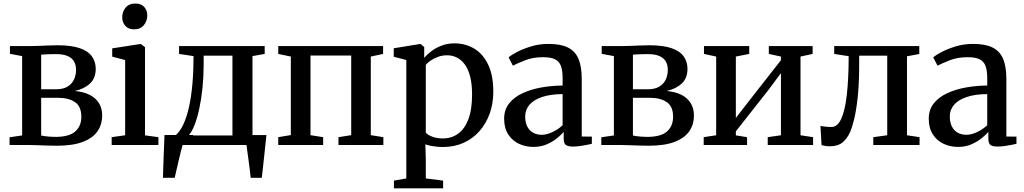

<svg xmlns="http://www.w3.org/2000/svg" viewBox="-20 -796 5620 1054"><path d="M291.5 4Q267.5 4 238.2 3Q209 2 182 1Q155 0 138 0H32.5V-42.5L101.5 -52.5V-488L34.5 -500.5V-543H144.5Q162 -543 187.8 -544Q213.5 -545 242 -546.2Q270.5 -547.5 295.5 -547.5Q373.5 -547.5 419.5 -531Q465.5 -514.5 485.5 -485.2Q505.5 -456 505.5 -418Q505.5 -367 474 -337.5Q442.5 -308 391 -296.5Q437.5 -292.5 471.2 -275.8Q505 -259 523 -230.2Q541 -201.5 541 -161.5Q541 -114 516.2 -76.8Q491.5 -39.5 436.5 -17.8Q381.5 4 291.5 4ZM283 -44.5Q359.5 -44.5 393 -74.2Q426.5 -104 426.5 -154.5Q426.5 -212 391.5 -235.5Q356.5 -259 301 -259H206V-52Q213.5 -50 225.8 -48.5Q238 -47 253 -45.8Q268 -44.5 283 -44.5ZM206 -306H289Q327.5 -306 351.5 -321Q375.5 -336 386.5 -360.2Q397.5 -384.5 397.5 -412.5Q397.5 -438 387 -457.5Q376.5 -477 352.2 -488Q328 -499 285.5 -499Q265 -499 244.5 -498.2Q224 -497.5 206 -496Z M593 0V-43L667 -53.5V-466.5L596 -485V-530.5L747.5 -554H754L776 -537V-53L849.5 -43V0ZM715 -635Q684.5 -635 667.8 -654.2Q651 -673.5 651 -701Q651 -731.5 669.5 -754Q688 -776.5 723 -776.5H724Q755 -776.5 771.8 -757.8Q788.5 -739 788.5 -711.5Q788.5 -681 769.8 -658Q751 -635 716 -635Z M924.5 0V-50L942 -51.5Q967.5 -72.5 986.2 -112.5Q1005 -152.5 1017.5 -208.5Q1030 -264.5 1036.2 -335Q1042.5 -405.5 1042.5 -488L963 -500V-543H1433V-500L1366 -488V0ZM1015.5 -52.5H1256V-490.5H1098V-444.5Q1098 -377 1091.8 -315Q1085.5 -253 1074.2 -200.5Q1063 -148 1048 -109.8Q1033 -71.5 1015.5 -52.5ZM874.5 180Q875.5 145.5 876.8 106.5Q878 67.5 879.8 26.2Q881.5 -15 883 -55H1042L984 -5Q979 11 972.5 36.8Q966 62.5 959.5 90.8Q953 119 947.5 143.2Q942 167.5 939 180ZM1356 180Q1354.5 159.5 1351.2 135.2Q1348 111 1344.8 86Q1341.5 61 1338.2 38.5Q1335 16 1333 -0.5L1292.5 -54.5H1442.5Q1440.5 -35 1438 -11.2Q1435.5 12.5 1432.8 38.2Q1430 64 1427.2 89.2Q1424.5 114.5 1422 138Q1419.5 161.5 1417 180Z M1507.5 0V-43L1576.5 -54.5V-485.5L1507.5 -500V-543H2083V-500L2015.5 -485.5V-54L2084.5 -43V0H1838V-43L1908 -54V-491H1684.5V-54L1754 -43V0Z M2142.5 238V195.5L2210.5 183.5V-466.5L2141.5 -484.5V-531L2282.5 -554H2289.5L2309 -537.5L2308.5 -478.5Q2323 -495.5 2346.8 -514Q2370.5 -532.5 2403.2 -545.2Q2436 -558 2476 -558Q2534 -558 2582.2 -529.8Q2630.5 -501.5 2659.2 -442.5Q2688 -383.5 2688 -291.5Q2688 -228 2668.5 -173.2Q2649 -118.5 2612.8 -77Q2576.5 -35.5 2525.5 -12.2Q2474.5 11 2411 11Q2385 11 2358 6.8Q2331 2.5 2315 -3.5L2317.5 79V183.5L2412.5 195.5V238ZM2411.5 -36Q2458 -36 2494 -61.5Q2530 -87 2550.8 -140.5Q2571.5 -194 2571.5 -277.5Q2571.5 -334.5 2561 -375.5Q2550.5 -416.5 2531.5 -442.2Q2512.5 -468 2487.8 -480.2Q2463 -492.5 2435 -492.5Q2407.5 -492.5 2384.5 -484Q2361.5 -475.5 2344.2 -463.5Q2327 -451.5 2317.5 -440.5V-68.5Q2325 -57 2351 -46.5Q2377 -36 2411.5 -36Z M2908.5 10.5Q2865.5 10.5 2829 -6.5Q2792.5 -23.5 2770 -58Q2747.5 -92.5 2747.5 -144.5Q2747.5 -194 2774.8 -228.2Q2802 -262.5 2848 -284Q2894 -305.5 2951.2 -315.8Q3008.5 -326 3068.5 -326.5V-365.5Q3068.5 -407.5 3059.5 -433Q3050.5 -458.5 3027.2 -470.2Q3004 -482 2961.5 -482Q2905.5 -482 2863 -465.2Q2820.5 -448.5 2795.5 -435.5L2772 -481.5Q2784.5 -492.5 2816.8 -509.8Q2849 -527 2894.2 -541Q2939.5 -555 2991 -555Q3058 -555 3098 -535Q3138 -515 3155.8 -472.5Q3173.5 -430 3173.5 -363V-46.5L3229 -46V-6.5Q3218 -4 3200.5 -0.5Q3183 3 3163.2 5.8Q3143.5 8.5 3125.5 8.5Q3098.5 8.5 3086.5 0Q3074.5 -8.5 3074.5 -37V-72Q3063 -58 3039.5 -38.5Q3016 -19 2982.8 -4.2Q2949.5 10.5 2908.5 10.5ZM2954 -56Q2981.5 -56 3013 -71Q3044.5 -86 3068.5 -108.5V-279.5Q3000.5 -279 2954.8 -263.2Q2909 -247.5 2886 -220.2Q2863 -193 2863 -157.5Q2863 -123 2875 -100.5Q2887 -78 2907.5 -67Q2928 -56 2954 -56Z M3540 4Q3516 4 3486.8 3Q3457.5 2 3430.5 1Q3403.5 0 3386.5 0H3281V-42.5L3350 -52.5V-488L3283 -500.5V-543H3393Q3410.5 -543 3436.2 -544Q3462 -545 3490.5 -546.2Q3519 -547.5 3544 -547.5Q3622 -547.5 3668 -531Q3714 -514.5 3734 -485.2Q3754 -456 3754 -418Q3754 -367 3722.5 -337.5Q3691 -308 3639.5 -296.5Q3686 -292.5 3719.8 -275.8Q3753.5 -259 3771.5 -230.2Q3789.5 -201.5 3789.5 -161.5Q3789.5 -114 3764.8 -76.8Q3740 -39.5 3685 -17.8Q3630 4 3540 4ZM3531.5 -44.5Q3608 -44.5 3641.5 -74.2Q3675 -104 3675 -154.5Q3675 -212 3640 -235.5Q3605 -259 3549.5 -259H3454.5V-52Q3462 -50 3474.2 -48.5Q3486.5 -47 3501.5 -45.8Q3516.5 -44.5 3531.5 -44.5ZM3454.5 -306H3537.5Q3576 -306 3600 -321Q3624 -336 3635 -360.2Q3646 -384.5 3646 -412.5Q3646 -438 3635.5 -457.5Q3625 -477 3600.8 -488Q3576.5 -499 3534 -499Q3513.5 -499 3493 -498.2Q3472.5 -497.5 3454.5 -496Z M3843 0V-43L3911.5 -53.5V-485.5L3844.5 -500V-543H4093V-500L4019.5 -485.5V-148.5L4084.5 -232.5L4267 -465.5V-485.5L4200.5 -500V-543H4441V-500L4374.5 -485.5V-53.5L4443.5 -43V0H4194.5V-43L4267 -53.5V-394.5L4197.5 -301L4019.5 -75V-53L4081 -43V0Z M4535.5 7Q4521 7 4509.2 5Q4497.5 3 4490 0.5L4484 -104.5Q4494 -102.5 4510.8 -100.8Q4527.5 -99 4545 -99Q4577 -99 4597.8 -143.2Q4618.5 -187.5 4628.5 -274Q4638.5 -360.5 4639 -487.5L4559.5 -500V-543H5026.5V-499.5L4959 -487V-53.5L5028 -43V0H4774V-43L4850.5 -53.5V-490.5H4696.5V-440.5Q4696.5 -334.5 4688.2 -260Q4680 -185.5 4668 -137.8Q4656 -90 4643.5 -64.5Q4628.5 -33 4603.8 -13Q4579 7 4535.5 7Z M5239.5 10.5Q5196.5 10.5 5160 -6.5Q5123.5 -23.5 5101 -58Q5078.5 -92.5 5078.5 -144.5Q5078.5 -194 5105.8 -228.2Q5133 -262.5 5179 -284Q5225 -305.5 5282.2 -315.8Q5339.5 -326 5399.5 -326.5V-365.5Q5399.5 -407.5 5390.5 -433Q5381.5 -458.5 5358.2 -470.2Q5335 -482 5292.5 -482Q5236.5 -482 5194 -465.2Q5151.5 -448.5 5126.5 -435.5L5103 -481.5Q5115.5 -492.5 5147.8 -509.8Q5180 -527 5225.2 -541Q5270.5 -555 5322 -555Q5389 -555 5429 -535Q5469 -515 5486.8 -472.5Q5504.5 -430 5504.5 -363V-46.5L5560 -46V-6.5Q5549 -4 5531.5 -0.5Q5514 3 5494.2 5.8Q5474.5 8.5 5456.5 8.5Q5429.5 8.5 5417.5 0Q5405.5 -8.5 5405.5 -37V-72Q5394 -58 5370.5 -38.5Q5347 -19 5313.8 -4.2Q5280.5 10.5 5239.5 10.5ZM5285 -56Q5312.5 -56 5344 -71Q5375.5 -86 5399.5 -108.5V-279.5Q5331.5 -279 5285.8 -263.2Q5240 -247.5 5217 -220.2Q5194 -193 5194 -157.5Q5194 -123 5206 -100.5Q5218 -78 5238.5 -67Q5259 -56 5285 -56Z"/></svg>

Font: Merriweather 48pt Medium
Style: Regular
Weight: 500
Version: Version 2.100